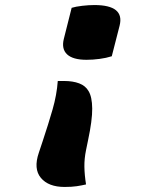

<svg xmlns="http://www.w3.org/2000/svg" viewBox="-20 -566 640 761"><path d="M264 -535Q280 -540 306 -543Q332 -546 354 -546Q475 -546 454 -464L423 -343Q401 -336 374.5 -332.5Q348 -329 323 -329Q269 -329 246 -350.5Q223 -372 233 -412ZM209 -245H234Q269 -245 294 -235.5Q319 -226 331 -205Q345 -182 345.5 -136Q346 -90 329 -10L321 29Q314 63 314.5 95Q315 127 321 165Q304 169 284.5 172Q265 175 236 175Q172 175 142 139Q112 103 134 39L149 -6Q172 -75 188.5 -132.5Q205 -190 209 -245Z"/></svg>

Font: Recursive Mn Csl St XBd
Style: Italic
Weight: 800
Italic angle: -15°
Monospace: yes
Version: Version 1.079;hotconv 1.0.112;makeotfexe 2.5.65598; ttfautoh